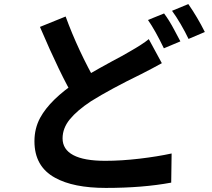

<svg xmlns="http://www.w3.org/2000/svg" viewBox="-20 -863 1040 942"><path d="M726 -527 674 -500Q522 -426 426 -366Q358 -321 322.5 -277.5Q287 -234 287 -184Q287 -130 339.5 -102Q392 -74 496 -74Q576 -74 664.5 -84.5Q753 -95 822 -110L820 33Q680 59 499 59Q340 59 250 9Q149 -46 149 -170Q149 -233 177 -285Q226 -375 360 -464Q413 -498 467.5 -528Q522 -558 531 -563Q581 -589 618 -611Q681 -647 710 -671L774 -553Q742 -535 726 -527ZM459 -446 346 -379Q275 -499 176 -731L302 -782Q362 -617 459 -446ZM865 -660 784 -626Q741 -715 706 -765L785 -797Q810 -764 835.5 -715.5Q861 -667 865 -660ZM985 -706 905 -672Q889 -706 866.5 -744.5Q844 -783 824 -810L904 -843Q949 -778 985 -706Z"/></svg>

Font: Merged Yaku Han JP
Style: Bold
Weight: 700
Designer: Ryoko NISHIZUKA 西塚涼子 (kana, bopomofo & ideographs); Paul D. Hunt (Latin, Greek & Cyrillic); Sandoll Communications 산돌커뮤니
Foundry: Adobe
Version: Version 2.004